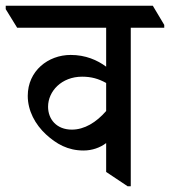

<svg xmlns="http://www.w3.org/2000/svg" viewBox="-64 -644 594 671"><path d="M228 -118C258 -118 286 -128 307 -144V-43L382 7H393V-547H510V-557L470 -624H-44V-612L-4 -547H307V-411C276 -434 235 -452 183 -452C104 -452 33 -396 33 -309C33 -257 59 -209 97 -174C133 -141 173 -118 228 -118ZM104 -271C104 -325 151 -376 223 -376C255 -376 280 -369 307 -354V-256C272 -216 231 -191 187 -191C134 -191 104 -227 104 -271Z"/></svg>

Font: Noto Serif Devanagari SemiCondensed Medium
Style: Regular
Weight: 500
Width: 4
Designer: Universal Thirst, Indian Type Foundry and the Monotype Design Team
Foundry: Monotype Imaging Inc.
Version: Version 2.004